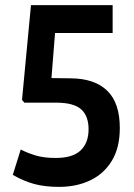

<svg xmlns="http://www.w3.org/2000/svg" viewBox="-20 -720 524 750"><path d="M30 -37 61 -136Q88 -122 120 -112.5Q152 -103 198 -103Q264 -103 295 -132.5Q326 -162 326 -215Q326 -267 297 -293Q268 -319 199 -319H75L66 -330L101 -700H420V-591H195L181 -415L258 -414Q350 -413 399 -365.5Q448 -318 448 -220Q448 -144 417.5 -93Q387 -42 333.5 -16Q280 10 210 10Q155 10 113 -1.5Q71 -13 30 -37Z"/></svg>

Font: Georama Semi Condensed SemiBold
Style: Regular
Weight: 600
Width: 4
Designer: Jean-Baptiste Levee
Foundry: Production Type
Version: Version 1.000